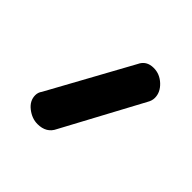

<svg xmlns="http://www.w3.org/2000/svg" viewBox="-44 -768 244 244"><g transform="rotate(-45 77.5 -646.0)"><path d="M0 -673Q0 -683 7 -692Q14 -701 24 -701Q29 -701 33 -698L144 -637Q155 -632 155 -619Q155 -608 147 -599.5Q139 -591 129 -591Q124 -591 119 -594L13 -651Q0 -657 0 -673Z"/></g></svg>

Font: Dosis
Style: Regular
Weight: 400
Designer: Edgar Tolentino, Pablo Impallari, Igino Marini
Foundry: Edgar Tolentino, Pablo Impallari, Igino Marini
Version: Version 1.007;Glyphs 3.1.1 (3134)